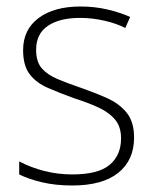

<svg xmlns="http://www.w3.org/2000/svg" viewBox="-20 -560 475 590"><path d="M392 -137Q392 -68 343.5 -29Q295 10 202 10Q150 10 108.5 0Q67 -10 39 -24V-64Q75 -45 116.5 -34.5Q158 -24 202 -24Q282 -24 317 -53.5Q352 -83 352 -135Q352 -170 334 -192Q316 -214 284 -229Q252 -244 208 -258Q164 -274 128 -289.5Q92 -305 71.5 -331.5Q51 -358 51 -406Q51 -469 98.5 -504.5Q146 -540 227 -540Q271 -540 309.5 -531Q348 -522 380 -508L365 -474Q338 -488 300.5 -496.5Q263 -505 226 -505Q163 -505 127 -480.5Q91 -456 91 -407Q91 -370 108.5 -350Q126 -330 157 -317Q188 -304 229 -290Q272 -275 309 -258.5Q346 -242 369 -214Q392 -186 392 -137Z"/></svg>

Font: Noto Sans Disp ExtLt
Style: Regular
Weight: 200
Designer: Monotype Design Team
Foundry: Monotype Imaging Inc.
Version: Version 2.000;GOOG;noto-source:20170915:90ef993387c0